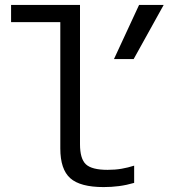

<svg xmlns="http://www.w3.org/2000/svg" viewBox="-20 -750 685 780"><path d="M401 10Q306 10 265.5 -26Q225 -62 225 -147V-660H25V-730H305V-164Q305 -105 329 -82.5Q353 -60 417 -60Q448 -60 474 -64.5Q500 -69 525 -77V-7Q494 2 463.5 6Q433 10 401 10ZM523 -510H443L545 -730H645Z"/></svg>

Font: M PLUS Code Latin Expanded
Style: Regular
Weight: 400
Width: 7
Designer: Coji Morishita
Foundry: UNDERFOREST DESIGN
Version: Version 1.002; ttfautohint (v1.8.3)